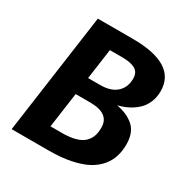

<svg xmlns="http://www.w3.org/2000/svg" viewBox="-160 -824 925 957"><g transform="rotate(30 303.0 -346.0)"><path d="M431.2 -366.2Q460.4 -360.4 482.9 -351.1Q505.4 -341.8 526.1 -325.4Q546.9 -309.1 557.9 -282.5Q568.8 -255.9 568.8 -220.2Q568.8 -182.6 559.1 -150.6Q549.3 -118.7 525.9 -90.3Q502.4 -62 466.3 -42.5Q430.2 -22.9 375 -11.5Q319.8 0 249 0H35.2L131.8 -691.9H332Q584 -691.9 584 -535.2Q584 -499.5 571.3 -469.7Q558.6 -439.9 536.6 -419.9Q514.6 -399.9 488.3 -386.7Q461.9 -373.5 431.2 -366.2ZM334 -585.9H262.2L237.8 -411.1H307.1Q368.7 -411.1 401.4 -440.7Q434.1 -470.2 434.1 -521Q434.1 -556.6 408.4 -571.3Q382.8 -585.9 334 -585.9ZM261.2 -108.9Q307.1 -108.9 339.1 -117.9Q371.1 -127 387.9 -144Q404.8 -161.1 411.9 -181.6Q418.9 -202.1 418.9 -230Q418.9 -311 307.1 -311H224.1L195.8 -108.9Z"/></g></svg>

Font: FiraGO SemiBold
Style: Italic
Weight: 600
Italic angle: -8°
Designer: bBox Type GmbH
Foundry: bBox Type GmbH
Version: Version 1.001;PS 001.001;hotconv 1.0.88;makeotf.lib2.5.64775